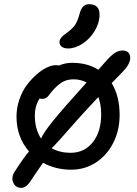

<svg xmlns="http://www.w3.org/2000/svg" viewBox="-20 -801 656 920"><path d="M306.2 -568.8Q287.1 -568.8 276.1 -577.1Q265.1 -585.4 265.1 -599.1Q265.1 -608.9 271.2 -617.4Q277.3 -626 283 -630.6Q288.6 -635.3 307.1 -648.9Q331.5 -668 341.8 -684.8Q352.1 -701.7 360.8 -732.9Q367.7 -759.8 378.9 -770.3Q390.1 -780.8 407.2 -780.8Q457 -780.8 457 -731Q457 -690.9 433.8 -652.8Q410.6 -614.7 375.7 -591.8Q340.8 -568.8 306.2 -568.8ZM82 99.1Q54.2 99.1 43.5 74Q32.7 48.8 49.8 22Q96.7 -50.3 119.1 -75.2Q59.1 -144.5 59.1 -242.2Q59.1 -284.7 73 -324.7Q86.9 -364.7 108.6 -393.6Q130.4 -422.4 155.8 -444.6Q181.2 -466.8 205.1 -477.8Q229 -488.8 247.1 -488.8Q257.3 -488.8 261.2 -486.8Q293 -500 325.2 -500Q399.4 -500 451.2 -466.8Q485.4 -505.9 496.1 -517.1Q517.6 -540 533.9 -549.6Q550.3 -559.1 568.8 -559.1Q580.6 -559.1 589.4 -553.7Q598.1 -548.3 601.6 -538.6Q605 -528.8 603.5 -516.6Q602.1 -504.4 593.5 -489.3Q585 -474.1 569.8 -459Q559.6 -448.7 541.5 -429.9Q523.4 -411.1 515.1 -402.8Q553.2 -340.3 553.2 -250Q553.2 -176.8 522.7 -116.5Q492.2 -56.2 439 -22Q385.7 12.2 320.8 12.2Q248 12.2 186 -21Q181.6 -14.2 171.1 0.7Q160.6 15.6 149.4 32.2Q138.2 48.8 127 65.9Q105.5 99.1 82 99.1ZM147 -246.1Q147 -182.1 176.8 -137.2Q189.5 -167 235.6 -223.6Q281.7 -280.3 395 -405.8Q365.7 -420.9 334 -420.9Q304.7 -420.9 284.9 -410.9Q265.1 -400.9 243.2 -378.9Q233.9 -369.6 224.9 -358.2Q215.8 -346.7 211.4 -341.1Q207 -335.4 199.7 -331.3Q192.4 -327.1 183.1 -327.1Q175.8 -327.1 169.9 -329.1Q147 -294.9 147 -246.1ZM464.8 -252.9Q464.8 -300.3 451.2 -335.9Q391.1 -272.5 339.6 -214.4Q288.1 -156.2 263.9 -128.9Q239.7 -101.6 227.1 -90.8Q267.1 -68.8 317.9 -68.8Q384.3 -68.8 424.6 -119.4Q464.8 -169.9 464.8 -252.9Z"/></svg>

Font: Shantell Sans Normal
Style: Regular
Weight: 400
Designer: Stephen Nixon, Anya Danilova, Shantell Martin
Foundry: Arrow Type
Version: Version 1.006;[559af2be0]